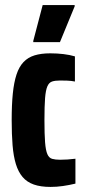

<svg xmlns="http://www.w3.org/2000/svg" viewBox="-20 -728 336 756"><path d="M179 8Q140 8 113 -1.5Q86 -11 69 -31Q52 -51 42.5 -82Q33 -113 29.5 -156Q26 -199 26 -255Q26 -316 30.5 -360Q35 -404 45 -434.5Q55 -465 72.5 -483.5Q90 -502 116 -510Q142 -518 178 -518Q205 -518 230 -515Q255 -512 275 -506V-407Q260 -410 244.5 -410.5Q229 -411 217 -411Q197 -411 185 -407Q173 -403 166.5 -388Q160 -373 157.5 -342Q155 -311 155 -255Q155 -199 157.5 -167.5Q160 -136 166.5 -121Q173 -106 185.5 -102.5Q198 -99 217 -99Q231 -99 246 -100Q261 -101 277 -103V-5Q252 1 227.5 4.5Q203 8 179 8ZM111 -562V-567L148 -708H274V-703L216 -562Z"/></svg>

Font: Saira ExtraCondensed ExtraBold
Style: Regular
Weight: 800
Width: 2
Designer: Hector Gatti with collaboration of the Omnibus-Type team
Foundry: Omnibus-Type
Version: Version 1.101